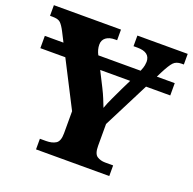

<svg xmlns="http://www.w3.org/2000/svg" viewBox="-126 -841 972 968"><g transform="rotate(20 360.0 -357.0)"><path d="M166 0V-57H199Q231 -57 251 -69.5Q271 -82 271 -124V-243L146 -487H12V-553H112L86 -604Q71 -633 58.5 -645Q46 -657 15 -657H2V-714H362V-657H351Q320 -657 302.5 -643.5Q285 -630 285 -606Q285 -579 299 -553H526Q535 -574 537 -586.5Q539 -599 539 -605Q539 -657 471 -657H450V-714H720V-657H708Q680 -657 665 -641.5Q650 -626 626 -579L613 -553H709V-487H579L454 -241V-124Q454 -81 472.5 -69Q491 -57 516 -57H559V0ZM374 -406Q388 -378 396.5 -357Q405 -336 414 -313Q423 -339 437.5 -369.5Q452 -400 467 -432L494 -487H333Z"/></g></svg>

Font: Noto Serif ExtraBold
Style: Regular
Weight: 800
Designer: Monotype Design Team
Foundry: Monotype Imaging Inc.
Version: Version 2.014